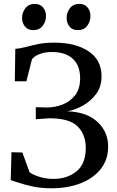

<svg xmlns="http://www.w3.org/2000/svg" viewBox="-20 -974 610 1004"><path d="M249.5 10.5Q196.5 10.5 154.2 1.8Q112 -7 82 -17.2Q52 -27.5 36 -32L40 -178L97 -176.5L134.5 -73.5Q150 -61 184.8 -49.8Q219.5 -38.5 258.5 -38.5Q332 -38.5 380.2 -78Q428.5 -117.5 428.5 -200.5Q428.5 -270 386 -312.8Q343.5 -355.5 238.5 -355.5L167.5 -350.5L167 -413.5L225.5 -412Q266.5 -412 306.5 -427.2Q346.5 -442.5 372.8 -476Q399 -509.5 399 -564.5Q399 -632 360.2 -667Q321.5 -702 253 -702Q212 -702 184 -690Q156 -678 147 -663.5L118 -549H57.5L60 -718.5Q86 -720.5 114.8 -728.2Q143.5 -736 179.2 -743.5Q215 -751 263.5 -751Q376 -751 443.5 -705.5Q511 -660 511 -575.5Q511 -520 482.2 -481.8Q453.5 -443.5 412 -421Q370.5 -398.5 332.5 -392Q433.5 -388.5 489.5 -336.8Q545.5 -285 545.5 -207.5Q545.5 -140 507.5 -91.2Q469.5 -42.5 402.5 -16Q335.5 10.5 249.5 10.5ZM153.5 -816.5Q126 -816.5 110.8 -835Q95.5 -853.5 95.5 -880Q95.5 -908.5 112.5 -931Q129.5 -953.5 161 -953.5H162Q190 -953.5 205.2 -935Q220.5 -916.5 220.5 -890Q220.5 -861.5 203.2 -839Q186 -816.5 154.5 -816.5ZM386.5 -816.5Q358.5 -816.5 343.5 -835Q328.5 -853.5 328.5 -880Q328.5 -908.5 345.5 -931Q362.5 -953.5 394 -953.5H395Q423 -953.5 438 -935Q453 -916.5 453 -890Q453 -861.5 436 -839Q419 -816.5 387.5 -816.5Z"/></svg>

Font: Merriweather Text
Style: Regular
Weight: 400
Designer: Eben Sorkin
Foundry: Eben Sorkin
Version: Version 2.100; ttfautohint (v1.7.19-72a1) -l 8 -r 50 -G 200 